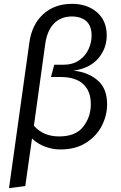

<svg xmlns="http://www.w3.org/2000/svg" viewBox="-20 -768 634 1002"><path d="M133 -544Q146 -640 205.5 -694Q265 -748 356 -748Q435 -748 486 -704Q537 -660 537 -583Q537 -516 493.5 -464Q450 -412 363 -399Q436 -393 487.5 -350.5Q539 -308 539 -223Q539 -167 512 -113Q485 -59 430 -23.5Q375 12 295 12Q254 12 215.5 -2.5Q177 -17 147 -45L112 203L27 214ZM454 -224Q454 -293 414 -329.5Q374 -366 298 -366H246L263 -430H309Q359 -430 392.5 -453Q426 -476 442 -511Q458 -546 458 -582Q458 -633 430.5 -657.5Q403 -682 355 -682Q298 -682 262 -645.5Q226 -609 216 -538L157 -112Q205 -56 289 -56Q375 -56 414.5 -107Q454 -158 454 -224Z"/></svg>

Font: FiraGO Book
Style: Italic
Weight: 350
Italic angle: -8°
Designer: bBox Type GmbH
Foundry: bBox Type GmbH
Version: Version 1.001